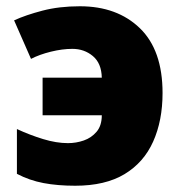

<svg xmlns="http://www.w3.org/2000/svg" viewBox="-20 -583 581 613"><path d="M220 10Q164 10 119 1.5Q74 -7 34 -28V-171Q75 -152 117.5 -139Q160 -126 197 -126Q223 -126 247.5 -134.5Q272 -143 288.5 -162.5Q305 -182 305 -215H116V-335H305Q304 -381 276.5 -404Q249 -427 211 -427Q179 -427 142.5 -418Q106 -409 79 -395L25 -518Q62 -535 115.5 -549Q169 -563 235 -563Q354 -563 426.5 -493Q499 -423 499 -286Q499 -198 469 -131Q439 -64 377.5 -27Q316 10 220 10Z"/></svg>

Font: Noto Sans Black
Style: Regular
Weight: 900
Designer: Monotype Design Team
Foundry: Monotype Imaging Inc.
Version: Version 2.007